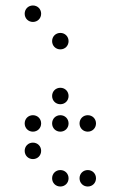

<svg xmlns="http://www.w3.org/2000/svg" viewBox="-20 -700 440 700"><path d="M100 -620C117 -620 130 -633 130 -650C130 -667 117 -680 100 -680C83 -680 70 -667 70 -650C70 -633 83 -620 100 -620ZM200 -520C217 -520 230 -533 230 -550C230 -567 217 -580 200 -580C183 -580 170 -567 170 -550C170 -533 183 -520 200 -520ZM200 -320C217 -320 230 -333 230 -350C230 -367 217 -380 200 -380C183 -380 170 -367 170 -350C170 -333 183 -320 200 -320ZM100 -220C117 -220 130 -233 130 -250C130 -267 117 -280 100 -280C83 -280 70 -267 70 -250C70 -233 83 -220 100 -220ZM200 -220C217 -220 230 -233 230 -250C230 -267 217 -280 200 -280C183 -280 170 -267 170 -250C170 -233 183 -220 200 -220ZM300 -220C317 -220 330 -233 330 -250C330 -267 317 -280 300 -280C283 -280 270 -267 270 -250C270 -233 283 -220 300 -220ZM100 -120C117 -120 130 -133 130 -150C130 -167 117 -180 100 -180C83 -180 70 -167 70 -150C70 -133 83 -120 100 -120ZM200 -20C217 -20 230 -33 230 -50C230 -67 217 -80 200 -80C183 -80 170 -67 170 -50C170 -33 183 -20 200 -20ZM300 -20C317 -20 330 -33 330 -50C330 -67 317 -80 300 -80C283 -80 270 -67 270 -50C270 -33 283 -20 300 -20Z"/></svg>

Font: TINY 5x3 60
Style: Regular
Weight: 150
Designer: Jack Halten Fahnestock
Foundry: Velvetyne Type Foundry
Version: Version 1.002;hotconv 1.0.109;makeotfexe 2.5.65596